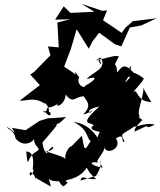

<svg xmlns="http://www.w3.org/2000/svg" viewBox="-20 -906 833 997"><path d="M358 -142C344 -164 308 -96 322 -81C279 -106 261 -102 207 -126C269 -103 271 -187 223 -110C194 -130 203 -209 196 -161C287 -266 293 -274 248 -247C293 -276 273 -249 323 -298L257 -293L229 -292L185 -278L113 -230L42 -242C78 -182 29 -251 15 -244C76 -206 48 -190 70 -178C111 -137 174 -175 160 -212C141 -131 212 -144 163 -115C120 -92 127 -15 116 -119C171 -122 146 -14 150 -28C166 -20 124 33 137 -14C188 21 140 34 167 17C169 22 260 71 244 63C230 -8 220 40 286 35C315 88 333 38 294 71C369 25 300 45 327 29C438 8 430 -72 440 -21C429 -79 471 -79 429 -57C421 -79 417 -24 480 24C418 29 408 -4 398 32C504 -1 517 -2 477 9C532 -71 477 -99 513 -35C436 -50 447 -71 490 -61C469 -68 525 -112 524 -148C518 -96 620 -131 582 -187C634 -223 604 -154 627 -173C596 -220 625 -207 683 -254C656 -233 735 -274 783 -259C721 -223 741 -275 771 -257C742 -257 742 -250 677 -222C685 -232 664 -227 719 -283C671 -325 669 -289 706 -300C690 -327 712 -355 725 -438C718 -458 717 -462 765 -376C702 -379 697 -420 683 -433C647 -409 738 -495 725 -500C639 -566 607 -511 656 -506C607 -436 587 -507 569 -454C613 -483 577 -441 561 -418C621 -455 658 -508 661 -565C621 -521 700 -494 696 -502C626 -591 616 -561 588 -530C586 -600 560 -538 597 -613C579 -618 569 -615 497 -596C504 -587 511 -552 492 -590C530 -639 440 -561 505 -605C535 -545 463 -535 430 -495C487 -514 484 -495 423 -461C419 -442 374 -467 391 -505L368 -537L374 -519L313 -560L348 -652L378 -754L441 -653L461 -692L495 -736L577 -676L610 -665L654 -763L714 -774L793 -811L670 -796L631 -762L612 -735L515 -801L536 -852L511 -850L403 -886L470 -845L346 -839L311 -873L266 -804L344 -806L278 -789L285 -660L229 -665L242 -619L142 -517L282 -615L137 -519L187 -464L82 -383C130 -382 154 -404 213 -368C213 -384 268 -301 201 -326C265 -341 244 -281 218 -322C234 -375 218 -320 301 -381C238 -345 316 -345 321 -415C361 -364 366 -404 415 -406C425 -385 463 -361 412 -312C464 -321 474 -359 452 -322C450 -316 415 -337 496 -353C374 -243 462 -280 474 -247C499 -207 485 -228 473 -260C416 -226 513 -224 523 -212C527 -249 496 -184 509 -245C473 -162 478 -189 516 -183C483 -185 493 -185 501 -165C476 -218 430 -265 362 -273C455 -225 422 -175 461 -172C476 -195 443 -209 453 -177C414 -113 421 -126 405 -201L343 -138Z"/></svg>

Font: Hussar Lance
Style: ExBdObl
Weight: 700
Foundry: Cannot Into Space Fonts, PlusOne Fonts
Version: Version 2.270